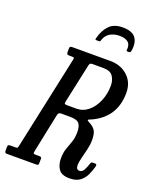

<svg xmlns="http://www.w3.org/2000/svg" viewBox="-230 -1066 942 1174"><g transform="rotate(20 241.0 -479.5)"><path d="M495 -110.5Q488.5 -86.5 476 -58.2Q463.5 -30 438.5 -10Q413.5 10 369 10Q317.5 10 298.2 -18Q279 -46 279 -87Q279 -124.5 289 -152.2Q299 -180 308.8 -207.8Q318.5 -235.5 318.5 -273Q318.5 -307 305 -326Q291.5 -345 244 -345H189Q177.5 -345 172.8 -341.5Q168 -338 165.5 -328L112.5 -72Q110.5 -61.5 113 -58.2Q115.5 -55 129 -55H149Q156.5 -55 160.8 -52.8Q165 -50.5 165 -42V-20Q165 -8.5 162.8 -4.2Q160.5 0 149 0H-42Q-55 0 -55 -14V-38Q-55 -48.5 -52 -51.8Q-49 -55 -39 -55H-8Q7 -55 8.8 -59.2Q10.5 -63.5 13 -75L142.5 -678.5Q145 -689.5 143 -692.2Q141 -695 128 -695H113Q100.5 -695 97.8 -699.2Q95 -703.5 95 -716V-732Q95 -745 99.5 -747.5Q104 -750 117 -750H359.5Q428 -750 473 -708.8Q518 -667.5 518 -600Q518 -444 380 -377.5Q367.5 -371.5 360.2 -369Q353 -366.5 353 -363.5Q353 -360 360.2 -356.5Q367.5 -353 380 -345Q403.5 -330 411.8 -310.2Q420 -290.5 420 -256Q420 -228 412.2 -195Q404.5 -162 396.8 -132.2Q389 -102.5 389 -84Q389 -54 411 -54Q428.5 -54 439.2 -73.8Q450 -93.5 458 -119.5Q460.5 -127.5 464.8 -128Q469 -128.5 476.5 -129H488Q500 -129 495 -110.5ZM209 -405H264Q307 -405 341 -433.5Q375 -462 394.5 -508.8Q414 -555.5 414 -610Q414 -643 397 -669Q380 -695 334 -695H265Q252.5 -695 248.5 -691.5Q244.5 -688 242 -677L187.5 -424Q184.5 -410.5 188.2 -407.8Q192 -405 209 -405ZM360.5 -969Q425 -969 447.2 -936.2Q469.5 -903.5 459 -849.5Q457 -840 445.5 -840H438.5Q430 -840 431 -848Q435.5 -882 416.8 -898Q398 -914 361.5 -914Q327 -914 301 -899.5Q275 -885 264 -854.5Q261.5 -847.5 260.8 -843.8Q260 -840 251 -840H237.5Q229.5 -840 228.8 -842.2Q228 -844.5 230 -852Q243 -904.5 273.8 -936.8Q304.5 -969 360.5 -969Z"/></g></svg>

Font: Besley* Condensed
Style: Italic
Weight: 400
Width: 3
Italic angle: -13°
Designer: Owen Earl
Foundry: indestructible type*
Version: Version 3.000; ttfautohint (v1.8.3)